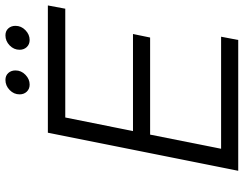

<svg xmlns="http://www.w3.org/2000/svg" viewBox="-115 -781 896 706"><g transform="rotate(-90 333.0 -428.0)"><path d="M654 -636H254L204 -387H561L548 -324H191L139 -63H551L539 0H58L198 -700H666ZM427 -819Q427 -798 411 -782.5Q395 -767 375 -767Q359 -767 349 -777.5Q339 -788 339 -804Q339 -825 355 -840.5Q371 -856 392 -856Q408 -856 417.5 -845.5Q427 -835 427 -819ZM591 -819Q591 -798 575 -782.5Q559 -767 539 -767Q523 -767 513 -777.5Q503 -788 503 -804Q503 -825 519 -840.5Q535 -856 556 -856Q572 -856 581.5 -845.5Q591 -835 591 -819Z"/></g></svg>

Font: Gontserrat Light
Style: Italic
Weight: 300
Italic angle: -11.3°
Designer: Julieta Ulanovsky
Foundry: Julieta Ulanovsky
Version: Version 6.001